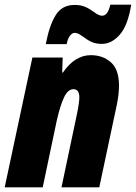

<svg xmlns="http://www.w3.org/2000/svg" viewBox="-33 -798 579 818"><path d="M105 -553H234L232 -489H235Q286 -563 354 -563Q405 -563 439.5 -532.5Q474 -502 474 -433Q474 -398 465 -353L390 0H229L294 -308Q305 -361 305 -383Q305 -418 280 -418Q256 -418 239.5 -382.5Q223 -347 209 -285L149 0H-13ZM285 -777Q311 -777 329.5 -769Q348 -761 367 -747Q388 -731 402 -731Q414 -731 422.5 -742Q431 -753 437 -778H526Q512 -690 477.5 -650.5Q443 -611 401 -611Q376 -611 358 -619Q340 -627 322 -641Q309 -650 301.5 -654Q294 -658 285 -658Q275 -658 265.5 -646.5Q256 -635 251 -610H162Q177 -689 204 -733Q231 -777 285 -777Z"/></svg>

Font: Noto Sans UI CondBlack
Style: Italic
Weight: 900
Width: 3
Italic angle: -12°
Designer: Monotype Design Team
Foundry: Monotype Imaging Inc.
Version: Version 1.001